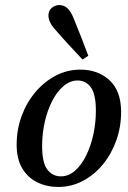

<svg xmlns="http://www.w3.org/2000/svg" viewBox="-20 -729 506 761"><path d="M211 12Q165 12 127.5 -6.5Q90 -25 68 -62Q46 -99 46 -155Q46 -215 65.5 -268.5Q85 -322 120 -363.5Q155 -405 200.5 -429Q246 -453 299 -453Q368 -453 414 -411Q460 -369 460 -285Q460 -226 441 -172.5Q422 -119 388 -77.5Q354 -36 308.5 -12Q263 12 211 12ZM221 -30Q252 -30 277.5 -52.5Q303 -75 321.5 -112.5Q340 -150 350 -196Q360 -242 360 -290Q360 -356 340 -383Q320 -410 288 -410Q258 -410 232 -388Q206 -366 187 -329Q168 -292 157.5 -246Q147 -200 147 -150Q147 -83 168 -56.5Q189 -30 221 -30ZM330 -508 307 -493Q281 -521 254.5 -549.5Q228 -578 203 -607Q172 -639 172 -668Q172 -687 185.5 -698Q199 -709 215 -709Q233 -709 247 -696.5Q261 -684 272 -656Q287 -620 301.5 -582.5Q316 -545 330 -508Z"/></svg>

Font: Lisu Bosa
Style: Bold Italic
Weight: 700
Italic angle: -19°
Designer: David Morse, Annie Olsen, Victor Gaultney, Frank Grießhammer (Latin)
Foundry: SIL International
Version: Version 2.000